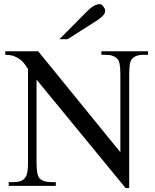

<svg xmlns="http://www.w3.org/2000/svg" viewBox="-20 -914 763 944"><path d="M685.1 -644.5Q664.1 -644.5 648.9 -638.4Q633.8 -632.3 625.5 -619.6Q615.2 -603 615.2 -547.4V10.7H597.7L159.7 -522.5V-115.7Q159.7 -54.7 173.3 -38.6Q191.4 -18.6 231.4 -18.6H254.4V0H22.9V-18.6H45.9Q67.9 -18.6 82.8 -24.4Q97.7 -30.3 106 -43.9Q111.8 -51.8 114.7 -69.1Q117.7 -86.4 117.7 -115.7V-575.7Q112.8 -581.1 105.7 -592.5Q98.6 -604 86.2 -615.5Q73.7 -627 54.4 -635.7Q35.2 -644.5 5.9 -644.5V-662.1H167.5L571.8 -165.5V-547.4Q571.8 -610.4 558.1 -623.5Q540 -644.5 500.5 -644.5H478.5V-662.1H708V-644.5ZM497.1 -861.8Q497.1 -847.7 484.6 -835.4Q472.2 -823.2 456.5 -813L312 -721.2H272L410.6 -860.8Q423.3 -874 439.2 -883.8Q455.1 -893.6 471.2 -893.6Q475.1 -893.6 479.5 -890.6Q483.9 -887.7 487.8 -882.8Q491.7 -877.9 494.4 -872.3Q497.1 -866.7 497.1 -861.8Z"/></svg>

Font: Doulos SIL APac
Style: Regular
Weight: 400
Designer: Walt Agee, Victor Gaultney, Peter Martin, Debbi Hosken, Becca Hirsbrunner
Foundry: SIL International
Version: Version 5.000